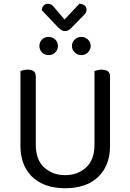

<svg xmlns="http://www.w3.org/2000/svg" viewBox="-20 -981 689 1014"><path d="M324 13Q249 13 196 -14.5Q143 -42 115.5 -92.5Q88 -143 88 -210V-292H169V-217Q169 -137 213.5 -96.5Q258 -56 324 -56Q390 -56 434.5 -96.5Q479 -137 479 -217V-292H561V-210Q561 -143 533.5 -92.5Q506 -42 453 -14.5Q400 13 324 13ZM169 -251H88V-606Q93 -608 103.5 -610.5Q114 -613 126 -613Q148 -613 158.5 -604.5Q169 -596 169 -576ZM561 -251H479V-606Q484 -608 494.5 -610.5Q505 -613 517 -613Q539 -613 550 -604.5Q561 -596 561 -576ZM286 -738Q286 -719 272 -704.5Q258 -690 236 -690Q215 -690 201.5 -704.5Q188 -719 188 -738Q188 -758 201.5 -772Q215 -786 236 -786Q258 -786 272 -772Q286 -758 286 -738ZM459 -738Q459 -719 444.5 -704.5Q430 -690 409 -690Q389 -690 374.5 -704.5Q360 -719 360 -738Q360 -758 374.5 -772Q389 -786 409 -786Q430 -786 444.5 -772Q459 -758 459 -738ZM289 -834 201 -927Q202 -944 211 -952.5Q220 -961 233 -961Q245 -961 252 -956Q259 -951 268 -940L321 -878L399 -961Q418 -960 427.5 -951.5Q437 -943 437 -932Q437 -919 432.5 -912.5Q428 -906 417 -895L355 -832Q347 -823 339 -820Q331 -817 323 -817Q313 -817 305 -822Q297 -827 289 -834Z"/></svg>

Font: Baloo Bhaina 2
Style: Regular
Weight: 400
Designer: Yesha Goshar, Manish Minz, Shuchita Grover and Ek Type
Foundry: Ek Type
Version: Version 1.700